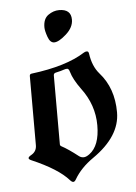

<svg xmlns="http://www.w3.org/2000/svg" viewBox="-52 -743 562 794"><g transform="rotate(-5 229.0 -346.5)"><path d="M44.4 0ZM156.7 -637.7Q156.7 -672.9 178.2 -688Q199.7 -703.1 223.1 -703.1Q272.9 -703.1 272.9 -659.2Q272.9 -627 241.9 -599.4Q210.9 -571.8 191.9 -571.8Q174.8 -571.8 165.8 -597.4Q156.7 -623 156.7 -637.7ZM56.6 -116.2Q79.1 -128.9 79.1 -154.8V-441.4Q79.1 -450.2 86.9 -451.2Q232.4 -469.2 310.1 -519Q315.9 -522.9 322.8 -522.9Q329.6 -522.9 331.1 -513.2Q338.4 -460 366.7 -427.7Q425.3 -361.8 425.3 -261.2Q425.3 -161.6 310.5 -82Q258.3 -45.9 231.4 0.5Q226.1 9.8 220.2 9.8Q214.4 9.8 207 1.5Q163.6 -47.9 54.7 -94.7Q44.4 -99.1 44.4 -104.2Q44.4 -109.4 56.6 -116.2ZM178.2 -149.9Q178.2 -144 184.1 -141.1Q210.4 -127.4 252.9 -94.2Q261.2 -87.9 271.7 -87.9Q282.2 -87.9 295.9 -98.1Q339.4 -129.9 339.4 -214.8Q339.4 -299.8 285.6 -371.1Q254.9 -413.1 246.1 -444.3Q242.2 -458.5 235.4 -458.5Q228.5 -458.5 222.2 -456.1Q210 -451.7 187.5 -446.8Q178.2 -444.8 178.2 -435.5Z"/></g></svg>

Font: UnifrakturMaguntia
Style: Book
Weight: 400
Designer: j. 'mach' wust, Gerrit Ansmann, Georg Duffner, based on a font by Peter Wiegel, original typeface by Carl Albert Fahrenw
Version: Version 2017-03-19